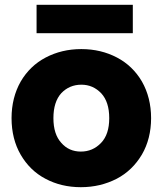

<svg xmlns="http://www.w3.org/2000/svg" viewBox="-20 -770 677 798"><path d="M316 8C316 8 316 8 316 8C371 8 420 -4 465 -27C509 -50 544 -84 570 -128C595 -171 608 -222 608 -279C608 -279 608 -279 608 -279C608 -336 595 -387 570 -431C545 -474 510 -508 466 -531C422 -554 373 -566 318 -566C318 -566 318 -566 318 -566C263 -566 214 -554 170 -531C126 -508 91 -474 66 -431C41 -387 28 -336 28 -279C28 -279 28 -279 28 -279C28 -221 41 -170 66 -127C91 -84 125 -50 169 -27C212 -4 261 8 316 8ZM316 -140C316 -140 316 -140 316 -140C283 -140 256 -152 235 -176C213 -200 202 -234 202 -279C202 -279 202 -279 202 -279C202 -324 213 -359 235 -383C257 -406 285 -418 318 -418C318 -418 318 -418 318 -418C351 -418 378 -406 401 -382C423 -358 434 -324 434 -279C434 -279 434 -279 434 -279C434 -234 423 -200 400 -176C377 -152 349 -140 316 -140ZM132 -750C132 -750 132 -632 132 -632C132 -632 532 -632 532 -632C532 -632 532 -750 532 -750C532 -750 132 -750 132 -750Z"/></svg>

Font: Girnar Poppins
Style: Bold
Weight: 500
Designer: Ninad Kale (Devanagari), Jonny Pinhorn (Latin)
Foundry: Indian Type Foundry
Version: ""